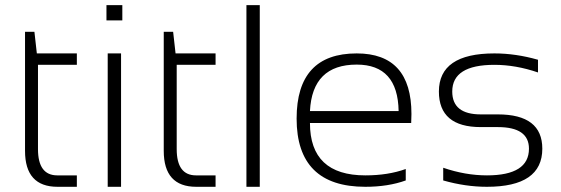

<svg xmlns="http://www.w3.org/2000/svg" viewBox="-20 -718 2158 738"><path d="M76.2 -595.7H112.3L121.6 -512.7H275.4V-468.8H126V-145Q126 -43.9 200.2 -43.9H275.4V0H201.2Q76.2 0 76.2 -138.2Z M450.2 -698.2V-639.6H389.2V-698.2ZM445.3 -512.7V0H394V-512.7Z M609.4 -595.7H645.5L654.8 -512.7H808.6V-468.8H659.2V-145Q659.2 -43.9 733.4 -43.9H808.6V0H734.4Q609.4 0 609.4 -138.2Z M978.5 -698.2V0H927.2V-698.2Z M1351.1 -512.7Q1561.5 -512.7 1561.5 -279.8Q1561.5 -263.2 1560.5 -245.1H1171.4Q1171.4 -43.9 1384.3 -43.9Q1471.7 -43.9 1539.6 -68.4V-24.4Q1471.7 0 1384.3 0Q1120.1 0 1120.1 -262.2Q1120.1 -512.7 1351.1 -512.7ZM1171.4 -291H1512.2Q1509.3 -469.7 1351.1 -469.7Q1180.2 -469.7 1171.4 -291Z M1683.6 -24.4V-73.2Q1769 -43.9 1851.6 -43.9Q2013.2 -43.9 2013.2 -146.5Q2013.2 -229.5 1893.6 -229.5H1828.1Q1667 -229.5 1667 -366.2Q1667 -512.7 1880.4 -512.7Q1962.4 -512.7 2047.9 -488.3V-439.5Q1962.4 -468.8 1880.4 -468.8Q1718.3 -468.8 1718.3 -366.2Q1718.3 -278.3 1828.1 -278.3H1893.6Q2064.5 -278.3 2064.5 -146.5Q2064.5 0 1851.6 0Q1769 0 1683.6 -24.4Z"/></svg>

Font: Sansation Light
Style: Light
Weight: 300
Designer: Bernd Montag
Version: Version 1.301